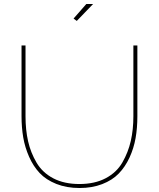

<svg xmlns="http://www.w3.org/2000/svg" viewBox="-20 -938 796 963"><path d="M378 -15Q455 -15 510 -44Q565 -73 594 -123.5Q623 -174 636 -231Q649 -288 649 -355V-710H669V-355Q669 -296 660 -245Q651 -194 629.5 -147.5Q608 -101 575.5 -67.5Q543 -34 492.5 -14.5Q442 5 379 5Q314 5 262.5 -15.5Q211 -36 179 -70Q147 -104 126 -151.5Q105 -199 96.5 -249Q88 -299 88 -355V-710H108V-355Q108 -286 121 -229Q134 -172 163.5 -122Q193 -72 247.5 -43.5Q302 -15 378 -15ZM447 -918 365 -833 349 -845 413 -918Z"/></svg>

Font: Raleway
Style: Thin
Weight: 100
Designer: Matt McInerney, Pablo Impallari, Rodrigo Fuenzalida
Foundry: Matt McInerney, Pablo Impallari, Rodrigo Fuenzalida
Version: Version 3.000